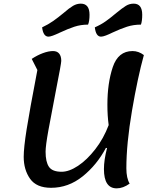

<svg xmlns="http://www.w3.org/2000/svg" viewBox="-20 -1007 837 1053"><path d="M550 -80Q550 -129 567 -195L561 -196Q511 -102 433 -39.5Q355 23 260 23Q180 23 145 -26.5Q110 -76 110 -147Q110 -196 126 -297.5Q142 -399 185 -623L154 -684Q184 -704 215 -715.5Q246 -727 271 -727Q293 -727 304.5 -713Q316 -699 316 -673Q316 -659 287 -512Q261 -379 245.5 -293Q230 -207 230 -175Q230 -119 248.5 -92Q267 -65 318 -65Q359 -65 408 -97.5Q457 -130 502.5 -188.5Q548 -247 576 -321Q569 -372 569 -433Q569 -551 598.5 -639Q628 -727 707 -727Q740 -727 769 -705Q735 -582 704 -400.5Q673 -219 673 -84Q673 -30 691 0Q655 26 620 26Q550 26 550 -80ZM211 -857Q245 -873 272 -892Q299 -911 329 -936Q360 -963 380.5 -975Q401 -987 423 -987Q471 -987 471 -926Q471 -891 463 -872Q423 -872 388 -860.5Q353 -849 308 -828Q262 -806 246 -806Q217 -806 211 -857ZM500 -857Q534 -872 560 -890.5Q586 -909 618 -936Q651 -963 670.5 -975Q690 -987 713 -987Q760 -987 760 -926Q760 -892 753 -872Q712 -872 676.5 -860.5Q641 -849 596 -828Q578 -819 561 -812.5Q544 -806 534 -806Q506 -806 500 -857Z"/></svg>

Font: Lemonada
Style: Regular
Weight: 400
Designer: Mohamed Gaber (Arabic) Eduardo Tunni (Latin)
Foundry: Kief Type Foundry
Version: Version 3.006